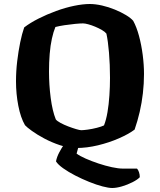

<svg xmlns="http://www.w3.org/2000/svg" viewBox="-20 -740 801 960"><path d="M541 200Q523 200 492.5 192Q462 184 426 169.5Q390 155 356 137.5Q322 120 296 101.5Q270 83 260 67Q264 45 276.5 21.5Q289 -2 302 -20L375 -16L363 28Q379 40 408.5 53Q438 66 472.5 77.5Q507 89 539.5 96Q572 103 595 103H665Q671 109 675 121Q679 133 679 146Q668 158 642.5 171Q617 184 589.5 192Q562 200 541 200ZM362 0Q322 0 280 -14Q238 -28 201.5 -47.5Q165 -67 139.5 -85.5Q114 -104 105 -114Q83 -152 71.5 -211.5Q60 -271 60 -333Q60 -384 66 -434Q72 -484 81 -528Q90 -572 101 -603Q131 -626 172.5 -647Q214 -668 260.5 -685Q307 -702 351 -711Q395 -720 429 -720Q457 -720 490 -712.5Q523 -705 554.5 -692Q586 -679 610 -664.5Q634 -650 646 -636Q663 -605 675 -560.5Q687 -516 693.5 -466Q700 -416 700 -370Q700 -322 694.5 -274Q689 -226 678.5 -180.5Q668 -135 653 -92Q624 -70 575 -48.5Q526 -27 470 -13.5Q414 0 362 0ZM386 -89Q397 -89 419 -92Q441 -95 464.5 -101Q488 -107 500 -113Q511 -141 517.5 -179.5Q524 -218 527 -262.5Q530 -307 530 -351Q530 -417 525 -476.5Q520 -536 512 -572Q505 -581 489.5 -590Q474 -599 456 -606.5Q438 -614 421.5 -618.5Q405 -623 395 -623Q381 -623 355 -620.5Q329 -618 302.5 -614Q276 -610 257 -605Q247 -581 239.5 -547Q232 -513 228.5 -471Q225 -429 225 -382Q225 -316 233.5 -250.5Q242 -185 259 -143Q265 -135 282.5 -125.5Q300 -116 321 -108Q342 -100 360.5 -94.5Q379 -89 386 -89Z"/></svg>

Font: Texturina 12pt ExtraBold
Style: Regular
Weight: 800
Designer: Guillermo Torres Carreño
Foundry: Omnibus-Type
Version: Version 1.002